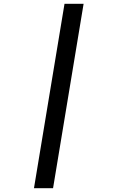

<svg xmlns="http://www.w3.org/2000/svg" viewBox="-20 -843 616 1006"><path d="M158 143H258L418 -823H318Z"/></svg>

Font: Iosevka Sparkle Medium Oblique
Style: Regular
Weight: 500
Italic angle: -9°
Designer: Belleve Invis
Foundry: Belleve Invis
Version: Version 4.5.0; ttfautohint (v1.8.3)